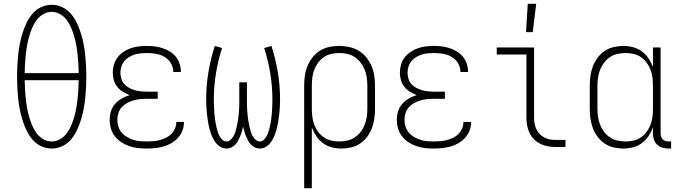

<svg xmlns="http://www.w3.org/2000/svg" viewBox="-20 -768 3540 1003"><path d="M250 8Q221 8 194.5 -4.5Q168 -17 149.5 -39Q131 -61 118.5 -87Q106 -113 97.5 -140.5Q89 -168 83.5 -196Q78 -224 75 -252.5Q72 -281 70.5 -310Q69 -339 69 -368Q69 -396 70.5 -425Q72 -454 75 -482.5Q78 -511 83.5 -539Q89 -567 97.5 -594.5Q106 -622 118.5 -648Q131 -674 149.5 -696Q168 -718 194.5 -730.5Q221 -743 250 -743Q279 -743 305.5 -730.5Q332 -718 350.5 -696Q369 -674 381.5 -648Q394 -622 402.5 -594.5Q411 -567 416.5 -539Q422 -511 425 -482.5Q428 -454 429.5 -425Q431 -396 431 -368Q431 -339 429.5 -310Q428 -281 425 -252.5Q422 -224 416.5 -196Q411 -168 402.5 -140.5Q394 -113 381.5 -87Q369 -61 350.5 -39Q332 -17 305.5 -4.5Q279 8 250 8ZM391 -386Q391 -410 389.5 -433.5Q388 -457 385.5 -481Q383 -505 379 -528.5Q375 -552 368.5 -575Q362 -598 353 -620Q344 -642 330 -661.5Q316 -681 295 -693.5Q274 -706 250 -706Q226 -706 205 -693.5Q184 -681 170 -661.5Q156 -642 147 -620Q138 -598 131.5 -575Q125 -552 121 -528.5Q117 -505 114.5 -481Q112 -457 110.5 -433.5Q109 -410 109 -386ZM250 -29Q274 -29 295 -41.5Q316 -54 330 -73.5Q344 -93 353 -115Q362 -137 368.5 -160Q375 -183 379 -206.5Q383 -230 385.5 -254Q388 -278 389.5 -301.5Q391 -325 391 -349H109Q109 -325 110.5 -301.5Q112 -278 114.5 -254Q117 -230 121 -206.5Q125 -183 131.5 -160Q138 -137 147 -115Q156 -93 170 -73.5Q184 -54 205 -41.5Q226 -29 250 -29Z M747 8Q724 8 701 5.5Q678 3 656 -4.5Q634 -12 614.5 -24.5Q595 -37 580.5 -55.5Q566 -74 559.5 -96.5Q553 -119 553 -142Q553 -165 559.5 -186.5Q566 -208 581 -225Q596 -242 616 -253.5Q636 -265 657 -271Q639 -278 622 -288.5Q605 -299 592.5 -314.5Q580 -330 574.5 -349.5Q569 -369 569 -388Q569 -410 575 -430.5Q581 -451 594 -468Q607 -485 625 -497Q643 -509 663 -516Q683 -523 704.5 -525.5Q726 -528 747 -528Q768 -528 788.5 -525.5Q809 -523 829 -516.5Q849 -510 867 -499Q885 -488 898 -472Q911 -456 918 -436Q925 -416 925 -395V-392H885V-394Q885 -418 872 -439Q859 -460 838.5 -471.5Q818 -483 794.5 -487Q771 -491 747 -491Q731 -491 714.5 -489.5Q698 -488 683 -483Q668 -478 653.5 -469.5Q639 -461 629 -448.5Q619 -436 614 -420Q609 -404 609 -388Q609 -372 614 -356Q619 -340 630 -328Q641 -316 655.5 -308.5Q670 -301 685.5 -296.5Q701 -292 717.5 -290.5Q734 -289 750 -289H804V-252H750Q732 -252 714 -250.5Q696 -249 678.5 -244Q661 -239 645 -230.5Q629 -222 616.5 -208.5Q604 -195 598.5 -177.5Q593 -160 593 -142Q593 -124 598.5 -106.5Q604 -89 615.5 -75.5Q627 -62 643 -52.5Q659 -43 676 -37.5Q693 -32 711 -30.5Q729 -29 747 -29Q764 -29 781.5 -30.5Q799 -32 815.5 -36.5Q832 -41 847.5 -48.5Q863 -56 875 -68Q887 -80 894 -96.5Q901 -113 901 -130V-131H941V-129Q941 -107 933 -86Q925 -65 910 -48.5Q895 -32 875.5 -20.5Q856 -9 835 -3Q814 3 791.5 5.5Q769 8 747 8Z M1163 8Q1144 8 1128 -3Q1112 -14 1101.5 -30Q1091 -46 1084.5 -63.5Q1078 -81 1073.5 -99Q1069 -117 1066 -136Q1063 -155 1061 -173.5Q1059 -192 1058 -211Q1057 -230 1057 -249Q1057 -320 1068.5 -390Q1080 -460 1102 -528L1140 -517Q1119 -452 1108 -384Q1097 -316 1097 -248Q1097 -236 1097.5 -223.5Q1098 -211 1098.5 -199Q1099 -187 1100 -175Q1101 -163 1102.5 -151Q1104 -139 1106 -127Q1108 -115 1111 -103Q1114 -91 1117.5 -79.5Q1121 -68 1127 -57Q1133 -46 1142 -37.5Q1151 -29 1163 -29Q1176 -29 1185.5 -38.5Q1195 -48 1201 -59Q1207 -70 1210.5 -82.5Q1214 -95 1217 -107.5Q1220 -120 1222 -132.5Q1224 -145 1225.5 -158Q1227 -171 1228 -183.5Q1229 -196 1229.5 -209Q1230 -222 1230 -234.5Q1230 -247 1230 -260V-338H1270V-260Q1270 -247 1270 -234.5Q1270 -222 1270.5 -209Q1271 -196 1272 -183.5Q1273 -171 1274.5 -158Q1276 -145 1278 -132.5Q1280 -120 1283 -107.5Q1286 -95 1289.5 -82.5Q1293 -70 1299 -59Q1305 -48 1314.5 -38.5Q1324 -29 1337 -29Q1349 -29 1358 -37.5Q1367 -46 1373 -57Q1379 -68 1382.5 -79.5Q1386 -91 1389 -103Q1392 -115 1394 -127Q1396 -139 1397.5 -151Q1399 -163 1400 -175Q1401 -187 1401.5 -199Q1402 -211 1402.5 -223.5Q1403 -236 1403 -248Q1403 -316 1392 -384Q1381 -452 1360 -517L1398 -528Q1420 -460 1431.5 -390Q1443 -320 1443 -249Q1443 -230 1442 -211Q1441 -192 1439 -173.5Q1437 -155 1434 -136Q1431 -117 1426.5 -99Q1422 -81 1415.5 -63.5Q1409 -46 1398.5 -30Q1388 -14 1372 -3Q1356 8 1337 8Q1324 8 1312 2.5Q1300 -3 1291 -12.5Q1282 -22 1276 -33.5Q1270 -45 1265 -57Q1260 -69 1256.5 -81.5Q1253 -94 1250 -107Q1247 -94 1243.5 -81.5Q1240 -69 1235 -57Q1230 -45 1224 -33.5Q1218 -22 1209 -12.5Q1200 -3 1188 2.5Q1176 8 1163 8Z M1569 215V-320Q1569 -346 1572.5 -372Q1576 -398 1586 -422.5Q1596 -447 1612.5 -468Q1629 -489 1651 -503Q1673 -517 1699 -522.5Q1725 -528 1751 -528Q1777 -528 1803.5 -522.5Q1830 -517 1853 -503.5Q1876 -490 1893 -469Q1910 -448 1920.5 -423.5Q1931 -399 1935 -373Q1939 -347 1939 -320V-200Q1939 -174 1935.5 -148.5Q1932 -123 1923 -99Q1914 -75 1898.5 -54Q1883 -33 1861.5 -18.5Q1840 -4 1814.5 2Q1789 8 1764 8Q1738 8 1713 1.5Q1688 -5 1667.5 -20Q1647 -35 1632.5 -56.5Q1618 -78 1609 -102V215ZM1751 -29Q1772 -29 1793.5 -33.5Q1815 -38 1833 -50Q1851 -62 1864 -79Q1877 -96 1885 -116Q1893 -136 1896 -157.5Q1899 -179 1899 -200V-320Q1899 -341 1896 -362.5Q1893 -384 1885 -404Q1877 -424 1864 -441Q1851 -458 1833 -470Q1815 -482 1793.5 -486.5Q1772 -491 1751 -491Q1730 -491 1709 -486Q1688 -481 1671 -469Q1654 -457 1641.5 -440Q1629 -423 1621.5 -403Q1614 -383 1611.5 -362Q1609 -341 1609 -320V-200Q1609 -179 1611.5 -158Q1614 -137 1621.5 -117Q1629 -97 1641.5 -80Q1654 -63 1671 -51Q1688 -39 1709 -34Q1730 -29 1751 -29Z M2247 8Q2224 8 2201 5.5Q2178 3 2156 -4.5Q2134 -12 2114.5 -24.5Q2095 -37 2080.5 -55.5Q2066 -74 2059.5 -96.5Q2053 -119 2053 -142Q2053 -165 2059.5 -186.5Q2066 -208 2081 -225Q2096 -242 2116 -253.5Q2136 -265 2157 -271Q2139 -278 2122 -288.5Q2105 -299 2092.5 -314.5Q2080 -330 2074.5 -349.5Q2069 -369 2069 -388Q2069 -410 2075 -430.5Q2081 -451 2094 -468Q2107 -485 2125 -497Q2143 -509 2163 -516Q2183 -523 2204.5 -525.5Q2226 -528 2247 -528Q2268 -528 2288.5 -525.5Q2309 -523 2329 -516.5Q2349 -510 2367 -499Q2385 -488 2398 -472Q2411 -456 2418 -436Q2425 -416 2425 -395V-392H2385V-394Q2385 -418 2372 -439Q2359 -460 2338.5 -471.5Q2318 -483 2294.5 -487Q2271 -491 2247 -491Q2231 -491 2214.5 -489.5Q2198 -488 2183 -483Q2168 -478 2153.5 -469.5Q2139 -461 2129 -448.5Q2119 -436 2114 -420Q2109 -404 2109 -388Q2109 -372 2114 -356Q2119 -340 2130 -328Q2141 -316 2155.5 -308.5Q2170 -301 2185.5 -296.5Q2201 -292 2217.5 -290.5Q2234 -289 2250 -289H2304V-252H2250Q2232 -252 2214 -250.5Q2196 -249 2178.5 -244Q2161 -239 2145 -230.5Q2129 -222 2116.5 -208.5Q2104 -195 2098.5 -177.5Q2093 -160 2093 -142Q2093 -124 2098.5 -106.5Q2104 -89 2115.5 -75.5Q2127 -62 2143 -52.5Q2159 -43 2176 -37.5Q2193 -32 2211 -30.5Q2229 -29 2247 -29Q2264 -29 2281.5 -30.5Q2299 -32 2315.5 -36.5Q2332 -41 2347.5 -48.5Q2363 -56 2375 -68Q2387 -80 2394 -96.5Q2401 -113 2401 -130V-131H2441V-129Q2441 -107 2433 -86Q2425 -65 2410 -48.5Q2395 -32 2375.5 -20.5Q2356 -9 2335 -3Q2314 3 2291.5 5.5Q2269 8 2247 8Z M2728 -600 2737 -748H2781L2763 -600ZM2885 0Q2864 0 2843.5 -3.5Q2823 -7 2804 -16Q2785 -25 2770 -40Q2755 -55 2746 -74Q2737 -93 2733.5 -113.5Q2730 -134 2730 -155V-483H2575V-520H2770V-155Q2770 -139 2772.5 -123.5Q2775 -108 2781.5 -94Q2788 -80 2799 -68.5Q2810 -57 2824 -49.5Q2838 -42 2853.5 -39.5Q2869 -37 2885 -37H2934V0Z M3236 8Q3211 8 3185.5 2Q3160 -4 3138.5 -18.5Q3117 -33 3101.5 -54Q3086 -75 3077 -99Q3068 -123 3064.5 -148.5Q3061 -174 3061 -200V-320Q3061 -346 3064.5 -371.5Q3068 -397 3077 -421Q3086 -445 3101.5 -466Q3117 -487 3138.5 -501.5Q3160 -516 3185.5 -522Q3211 -528 3236 -528Q3262 -528 3287 -521.5Q3312 -515 3332.5 -500Q3353 -485 3367.5 -463.5Q3382 -442 3391 -418V-520H3431V-71Q3431 -63 3433.5 -54.5Q3436 -46 3442 -40Q3448 -34 3456.5 -31.5Q3465 -29 3473 -29H3486V8H3473Q3457 8 3441 3.5Q3425 -1 3413 -12Q3401 -23 3396 -39Q3391 -55 3391 -71V-102Q3382 -78 3367.5 -56.5Q3353 -35 3332.5 -20Q3312 -5 3287 1.5Q3262 8 3236 8ZM3249 -29Q3270 -29 3291 -34Q3312 -39 3329 -51Q3346 -63 3358.5 -80Q3371 -97 3378.5 -117Q3386 -137 3388.5 -158Q3391 -179 3391 -200V-320Q3391 -341 3388.5 -362Q3386 -383 3378.5 -403Q3371 -423 3358.5 -440Q3346 -457 3329 -469Q3312 -481 3291 -486Q3270 -491 3249 -491Q3228 -491 3206.5 -486.5Q3185 -482 3167 -470Q3149 -458 3136 -441Q3123 -424 3115 -404Q3107 -384 3104 -362.5Q3101 -341 3101 -320V-200Q3101 -179 3104 -157.5Q3107 -136 3115 -116Q3123 -96 3136 -79Q3149 -62 3167 -50Q3185 -38 3206.5 -33.5Q3228 -29 3249 -29Z"/></svg>

Font: Iosevka SS18 Extralight
Style: Regular
Weight: 200
Monospace: yes
Designer: Belleve Invis
Foundry: Belleve Invis
Version: Version 25.1.1; ttfautohint (v1.8.4)